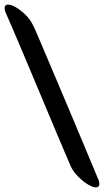

<svg xmlns="http://www.w3.org/2000/svg" viewBox="-50 -765 451 833"><path d="M255 -48Q253 -53 237 -90Q221 -127 197 -184.5Q173 -242 144.5 -309.5Q116 -377 88 -444Q60 -511 36 -567.5Q12 -624 -3.5 -660Q-19 -696 -21 -700Q-26 -710 -28 -717.5Q-30 -725 -30 -730Q-30 -745 -15 -745Q-1 -745 19.5 -733Q40 -721 60.5 -701Q81 -681 93 -656Q98 -647 114.5 -608.5Q131 -570 155.5 -512Q180 -454 208.5 -387Q237 -320 265 -253Q293 -186 317 -129Q341 -72 356.5 -34.5Q372 3 375 10Q379 17 380 23Q381 29 381 33Q381 48 366 48Q352 48 329.5 34Q307 20 286 -2Q265 -24 255 -48Z"/></svg>

Font: Ga Maamli
Style: Regular
Weight: 400
Designer: Afotey Clement Nii Odai, Ama Asantewa Diaka, David Abbey-Thompson
Foundry: Sorkin Type Co.
Version: Version 1.000; ttfautohint (v1.8.4.7-5d5b)